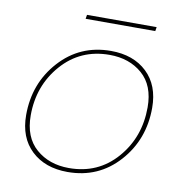

<svg xmlns="http://www.w3.org/2000/svg" viewBox="-78 -758 803 839"><g transform="rotate(10 323.5 -338.5)"><path d="M592 -333Q592 -192 502.5 -92.5Q413 7 276 7Q176 7 115.5 -50Q55 -107 55 -207Q55 -348 145 -447.5Q235 -547 372 -547Q472 -547 532 -490Q592 -433 592 -333ZM75 -209Q75 -112 133 -61.5Q191 -11 279 -11Q408 -11 490 -105Q572 -199 572 -332Q572 -429 514.5 -479Q457 -529 369 -529Q240 -529 157.5 -435Q75 -341 75 -209ZM238 -666 241 -684H550L547 -666Z"/></g></svg>

Font: Poppins Thin
Style: Italic
Weight: 250
Italic angle: -10°
Designer: Ninad Kale (Devanagari), Jonny Pinhorn (Latin)
Foundry: Indian Type Foundry
Version: Version 3.200;PS 1.000;hotconv 16.6.54;makeotf.lib2.5.65590